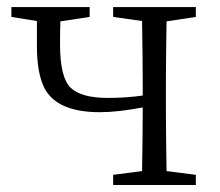

<svg xmlns="http://www.w3.org/2000/svg" viewBox="-20 -531 630 551"><path d="M542 -482.4 458 -469.7Q456.1 -360.4 456.1 -284.2V-226.6Q456.1 -149.4 458 -40L542 -29.3V0H304.7V-29.3L387.7 -40Q389.6 -145.5 389.6 -222.7Q317.4 -209 266.6 -209Q143.6 -209 107.4 -278.3Q85.9 -321.3 85.9 -399.4V-470.7L12.7 -482.4V-510.7H237.3V-482.4L153.3 -469.7Q152.3 -446.3 152.3 -404.3Q152.3 -308.6 182.6 -279.3Q212.9 -250 290 -250Q340.8 -250 389.6 -256.8V-284.2Q389.6 -361.3 387.7 -470.7L304.7 -482.4V-510.7H542Z"/></svg>

Font: GenYoMin JP Light
Style: Regular
Weight: 300
Version: Version 1.001;PS 1;hotconv 16.6.51;makeotf.lib2.5.65220 DEVE